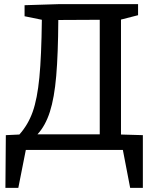

<svg xmlns="http://www.w3.org/2000/svg" viewBox="-20 -720 740 922"><path d="M8 -71 6 182H68L104 0H570L605 182H666V-71L561 -74V-626L643 -647V-700H259L98 -695V-642L181 -625Q179 -450 169 -347.5Q159 -245 137 -183Q115 -121 73 -74ZM160 -75Q198 -116 219.5 -183Q241 -250 250 -355.5Q259 -461 260 -624L459 -625V-75Z"/></svg>

Font: Bitter Pro Medium
Style: Regular
Weight: 500
Designer: Sol Matas, and Bitter project Authors
Foundry: Sol Matas
Version: Version 1.010